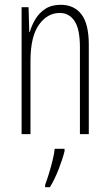

<svg xmlns="http://www.w3.org/2000/svg" viewBox="-20 -559 458 800"><path d="M233 -539Q289 -539 319.5 -499Q350 -459 350 -373V0H313V-362Q313 -438 290.5 -471.5Q268 -505 229 -505Q177 -505 142 -455.5Q107 -406 107 -305V0H70V-529H99L102 -425H104Q112 -454 128 -480Q144 -506 169.5 -522.5Q195 -539 233 -539ZM249 71Q240 106 224 147Q208 188 188 221H168V211Q175 193 183.5 165.5Q192 138 199 109.5Q206 81 208 61H249Z"/></svg>

Font: Noto Sans Gujarati UI ExtraCondensed ExtraLight
Style: Regular
Weight: 200
Width: 2
Designer: Jelle Bosma - Monotype Design Team, Universal Thirst
Foundry: Monotype Imaging Inc.
Version: Version 2.106; ttfautohint (v1.8.4.7-5d5b)